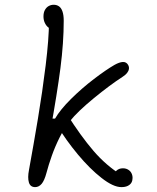

<svg xmlns="http://www.w3.org/2000/svg" viewBox="-20 -785 660 806"><path d="M101.5 -70.5Q121 -177.5 139.5 -288.5Q158 -399.5 171.8 -511.2Q185.5 -623 185.5 -692.5L203 -662.5Q192.5 -662.5 183.2 -669.5Q174 -676.5 168.2 -688.8Q162.5 -701 162.5 -716Q162.5 -732 168.5 -743Q174.5 -754 184.2 -759.5Q194 -765 205.5 -765Q218 -765 227.5 -758.5Q237 -752 242.2 -737Q247.5 -722 247.5 -698Q247.5 -606 233.8 -499.8Q220 -393.5 191.5 -236L181 -287H211Q233 -325 278.5 -370Q324 -415 374.5 -453.5Q425 -492 460.5 -512.5Q481 -524 495.5 -524.8Q510 -525.5 517.5 -513Q522.5 -504.5 521.2 -495.8Q520 -487 513.5 -478.8Q507 -470.5 496 -463.5Q440.5 -427.5 373.2 -372.2Q306 -317 273.5 -276.5Q250 -247.5 230.5 -208.5Q211 -169.5 197.5 -131.2Q184 -93 175 -59Q166.5 -27 154.8 -13.2Q143 0.5 127.5 0.5Q107 0.5 101.2 -19.5Q95.5 -39.5 101.5 -70.5ZM219 -259.5 260.5 -306.5Q319 -214 372.2 -152Q425.5 -90 489.5 -50.5L457.5 -45.5Q457.5 -57.5 468.2 -68Q479 -78.5 496 -78.5Q508 -78.5 517.2 -73.2Q526.5 -68 531.5 -58.8Q536.5 -49.5 536.5 -38Q536.5 -27 531.8 -18.5Q527 -10 516.5 -4.8Q506 0.5 489.5 0.5Q455.5 0.5 406.5 -37.8Q357.5 -76 307.2 -136.2Q257 -196.5 219 -259.5Z"/></svg>

Font: Monaspace Radon Var
Style: Regular
Weight: 400
Designer: Riley Cran and the Lettermatic Team
Version: Version 1.000 (Monaspace Radon Var)